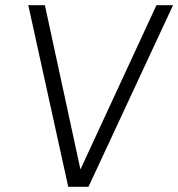

<svg xmlns="http://www.w3.org/2000/svg" viewBox="-20 -720 687 740"><path d="M89 -700H153L290 -67L583 -700H647L321 0H243Z"/></svg>

Font: Haskoy Light
Style: Italic
Weight: 300
Designer: Ertekin Erdin
Foundry: Ertekin Erdin
Version: Version 2.000; ttfautohint (v1.8.4.7-5d5b)